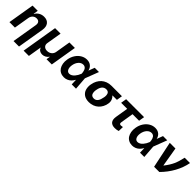

<svg xmlns="http://www.w3.org/2000/svg" viewBox="356 -2044 3739 3739"><g transform="rotate(45 2225.5 -174.5)"><path d="M219.5 -315.3 166.9 0H16L106.9 -545.5H250.7L235.1 -449.2H241.1Q267.4 -497.9 315 -525.2Q362.6 -552.6 422.6 -552.6Q508.5 -552.6 550.4 -497.5Q592.3 -442.5 576.7 -347.3L484.4 204.5H333.1L420.8 -320.3Q429 -370.4 408.2 -398.6Q387.4 -426.8 341.6 -426.8Q295.1 -426.8 261.7 -397Q228.3 -367.2 219.5 -315.3Z M604.4 197.8 727.6 -545.5H878.9L826.7 -232.2Q818.5 -182.9 847.3 -151.8Q876.1 -120.7 930 -120.7Q984.4 -120.7 1023.1 -151.8Q1061.8 -182.9 1070 -232.2L1122.2 -545.5H1273.1L1182.2 0H1037.3L1050.4 -77.4H1046.2Q1023.4 -42.6 987.4 -22.9Q951.3 -3.2 909.8 -3.2Q869.7 -3.2 840 -22.9Q810.4 -42.6 799.7 -77.4H795.5L749.6 197.8Z M1520.6 11.4Q1468.4 11 1426.8 -10.7Q1385.3 -32.3 1360.3 -71Q1335.2 -109.7 1325.5 -163.4Q1315.7 -217 1327.1 -280.9Q1339.8 -360.1 1380.7 -422.4Q1421.5 -484.7 1479.6 -518.6Q1537.6 -552.6 1602.6 -552.6Q1669.7 -552.6 1713.6 -516.9Q1757.5 -481.2 1770.6 -421.2H1772.4L1819.2 -545.5H1936.4L1831.3 -271.3L1829.2 -266L1849.4 0H1731.5L1727.3 -120L1725.1 -119.7Q1703.1 -79.9 1674.5 -51.1Q1646 -22.4 1606.2 -5.3Q1566.4 11.7 1520.6 11.4ZM1721.2 -285.9Q1719.8 -307.9 1716.6 -326.9Q1713.4 -345.9 1706.1 -365.9Q1698.9 -386 1688.2 -400Q1677.6 -414.1 1660.3 -423.1Q1643.1 -432.2 1621.1 -432.2Q1565.3 -432.2 1524.3 -385.7Q1483.3 -339.1 1470.9 -265.6Q1460.2 -197.8 1481.7 -154.7Q1503.2 -111.5 1549 -111.5Q1577.4 -111.5 1605.1 -127.3Q1632.8 -143.1 1654.1 -168.3Q1675.4 -193.5 1691.4 -221.1Q1707.4 -248.6 1717.3 -275.9Z M1994.7 -258.5 1997.5 -269.9Q2006.7 -325.3 2031.6 -372.3Q2056.5 -419.4 2094.3 -454.2Q2132.1 -489 2184.3 -508.7Q2236.5 -528.4 2297.2 -528.4H2585.9L2566.4 -409.4H2442.5Q2475.9 -379.6 2492 -337.4Q2508.2 -295.1 2500.4 -248.6L2498.9 -238.6Q2490.4 -186.1 2466.3 -140.8Q2442.1 -95.5 2405.4 -62Q2368.6 -28.4 2318 -9.2Q2267.4 9.9 2209.2 9.9Q2168.3 9.9 2133.9 0.7Q2099.4 -8.5 2074.2 -25.7Q2049 -43 2030.4 -67.1Q2011.7 -91.3 2002.3 -121.1Q1992.9 -150.9 1990.4 -185.7Q1987.9 -220.5 1994.7 -258.5ZM2147.4 -269.9 2144.5 -258.5Q2138.5 -227.6 2140.6 -200.3Q2142.8 -172.9 2151.1 -152.7Q2159.4 -132.5 2179.2 -120.7Q2198.9 -109 2228.7 -109Q2255.7 -109 2277.2 -120.6Q2298.7 -132.1 2313.2 -153.1Q2327.8 -174 2337.2 -200.1Q2346.6 -226.2 2351.9 -258.5L2354.8 -269.9Q2360.4 -298.3 2358.7 -323.5Q2356.9 -348.7 2349.3 -367.9Q2341.6 -387.1 2323.3 -398.3Q2305 -409.4 2277.7 -409.4Q2249.3 -409.4 2226.2 -398.4Q2203.1 -387.4 2187.5 -367.7Q2171.9 -348 2162.1 -323.7Q2152.3 -299.4 2147.4 -269.9Z M3179 -545.5 3159.4 -427.2H2979L2936.1 -165.5Q2931.1 -134.9 2940.7 -122.7Q2950.3 -110.4 2973.4 -110.4Q2990.4 -110.4 3023.8 -117.5L3020.6 -5.7Q2979.4 9.9 2924 9.9Q2844.8 9.9 2809.7 -34.3Q2774.5 -78.5 2789.1 -166.2L2832 -427.2H2665.1L2684.7 -545.5Z M3401.3 11.4Q3349.1 11 3307.5 -10.7Q3266 -32.3 3240.9 -71Q3215.9 -109.7 3206.1 -163.4Q3196.4 -217 3207.7 -280.9Q3220.5 -360.1 3261.4 -422.4Q3302.2 -484.7 3360.3 -518.6Q3418.3 -552.6 3483.3 -552.6Q3550.4 -552.6 3594.3 -516.9Q3638.1 -481.2 3651.3 -421.2H3653.1L3699.9 -545.5H3817.1L3712 -271.3L3709.9 -266L3730.1 0H3612.2L3608 -120L3605.8 -119.7Q3583.8 -79.9 3555.2 -51.1Q3526.6 -22.4 3486.9 -5.3Q3447.1 11.7 3401.3 11.4ZM3601.9 -285.9Q3600.5 -307.9 3597.3 -326.9Q3594.1 -345.9 3586.8 -365.9Q3579.5 -386 3568.9 -400Q3558.2 -414.1 3541 -423.1Q3523.8 -432.2 3501.8 -432.2Q3446 -432.2 3405 -385.7Q3364 -339.1 3351.6 -265.6Q3340.9 -197.8 3362.4 -154.7Q3383.9 -111.5 3429.7 -111.5Q3458.1 -111.5 3485.8 -127.3Q3513.5 -143.1 3534.8 -168.3Q3556.1 -193.5 3572.1 -221.1Q3588.1 -248.6 3598 -275.9Z M4000 0 3886 -545.5H4042.3L4109.4 -148.4H4115.1Q4193.9 -250.4 4231.9 -335.6Q4269.9 -420.8 4296.5 -545.5H4443.5Q4416.9 -400.6 4340 -260.1Q4263.1 -119.7 4144.2 0Z"/></g></svg>

Font: Karasuma Gothic
Style: Bold Italic
Weight: 700
Italic angle: 9.39998°
Designer: Rasmus Andersson / Ryoko Nishizuka
Foundry: Genbu
Version: Version 1.00